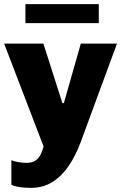

<svg xmlns="http://www.w3.org/2000/svg" viewBox="-20 -722 587 929"><path d="M129 187Q100 187 76 183.5Q52 180 35 172V53Q46 58 67 62Q88 66 108 66Q137 66 153 54Q169 42 177.5 23.5Q186 5 191 -13L0 -511H190L282 -223H289L371 -511H546L370 -33Q347 29 314 78.5Q281 128 235.5 157.5Q190 187 129 187ZM103 -610V-702H458V-610Z"/></svg>

Font: Chivo Medium ExtraBold
Style: Regular
Weight: 800
Version: Version 2.002